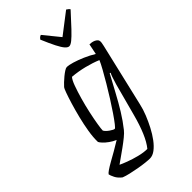

<svg xmlns="http://www.w3.org/2000/svg" viewBox="-334 -811 1088 1088"><g transform="rotate(-45 210.0 -266.5)"><path d="M176 200Q164 200 140.5 197.5Q117 195 89 190Q61 185 35 179Q9 173 -9 166Q-31 149 -41 129Q-51 109 -53 98Q-50 92 -34 81Q-18 70 7 56Q32 42 61 25.5Q90 9 117 -8Q96 -17 78 -30Q60 -43 48.5 -55.5Q37 -68 34 -75Q33 -112 40.5 -157.5Q48 -203 59.5 -249Q71 -295 83 -334.5Q95 -374 104.5 -400Q114 -426 118 -430Q125 -438 137 -449.5Q149 -461 163 -472.5Q177 -484 189.5 -492Q202 -500 209 -500Q225 -500 253.5 -491.5Q282 -483 315.5 -468.5Q349 -454 378 -436L391 -500Q398 -500 407.5 -498.5Q417 -497 426 -493Q435 -489 441 -482.5Q447 -476 447 -465Q447 -463 446 -456Q445 -449 442 -436L353 -57Q346 -25 332 10Q318 45 300.5 78.5Q283 112 262.5 139.5Q242 167 220 183.5Q198 200 176 200ZM204 151Q228 122 248.5 73.5Q269 25 286 -39L338 -233Q345 -258 352 -277.5Q359 -297 362 -301L357 -304Q328 -251 301 -200.5Q274 -150 246 -104.5Q218 -59 186 -19Q176 -6 154.5 11.5Q133 29 108 47Q83 65 61.5 80Q40 95 29 103Q43 110 73.5 121.5Q104 133 139.5 142Q175 151 204 151ZM154 -60Q158 -60 173 -79Q188 -98 209.5 -129.5Q231 -161 255 -199Q279 -237 301.5 -275Q324 -313 342 -345.5Q360 -378 368 -397Q330 -413 284 -424.5Q238 -436 191 -440Q179 -427 166.5 -392.5Q154 -358 141.5 -314Q129 -270 119.5 -226Q110 -182 104.5 -148Q99 -114 99 -101Q107 -87 126.5 -73.5Q146 -60 154 -60ZM303 -573Q292 -573 279.5 -587Q267 -601 251 -632.5Q235 -664 213 -716Q216 -720 220 -724.5Q224 -729 234 -733L312 -637L437 -733Q444 -729 449.5 -724Q455 -719 456 -716Q409 -664 379 -632.5Q349 -601 331.5 -587Q314 -573 303 -573Z"/></g></svg>

Font: Texturina Medium 12pt Thin
Style: Italic
Weight: 250
Italic angle: -11°
Version: Version 1.002